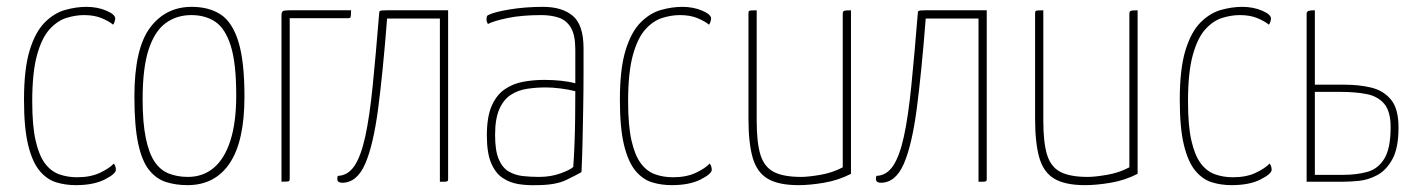

<svg xmlns="http://www.w3.org/2000/svg" viewBox="-20 -530 4114 560"><path d="M201 10Q170 10 143 1.5Q116 -7 95 -32.5Q74 -58 62 -107.5Q50 -157 50 -239Q50 -329 66.5 -383Q83 -437 110.5 -464.5Q138 -492 170 -501Q202 -510 232 -510Q264 -510 290 -499Q316 -488 316 -476Q316 -473 314.5 -467.5Q313 -462 310 -458Q298 -468 276.5 -477Q255 -486 225 -486Q201 -486 174.5 -478Q148 -470 125 -445Q102 -420 88 -369.5Q74 -319 74 -234Q74 -163 84 -119.5Q94 -76 111.5 -53Q129 -30 153 -21.5Q177 -13 205 -13Q244 -13 271.5 -26Q299 -39 312 -53Q315 -49 316.5 -44.5Q318 -40 318 -35Q318 -23 285.5 -6.5Q253 10 201 10Z M527 10Q493 10 464.5 1Q436 -8 415 -34Q394 -60 383 -111.5Q372 -163 372 -248Q372 -388 417.5 -449Q463 -510 539 -510Q590 -510 624 -487.5Q658 -465 675.5 -408Q693 -351 693 -248Q693 -118 650 -54Q607 10 527 10ZM528 -14Q572 -14 603.5 -40.5Q635 -67 652 -120Q669 -173 669 -252Q669 -346 653 -396.5Q637 -447 608 -466.5Q579 -486 538 -486Q495 -486 463 -462.5Q431 -439 413.5 -385.5Q396 -332 396 -241Q396 -173 405 -128.5Q414 -84 430.5 -59Q447 -34 472 -24Q497 -14 528 -14Z M801 0V-485Q801 -496 806 -498Q811 -500 825 -500H1004Q1004 -491 1003.5 -486Q1003 -481 1002 -479Q1001 -477 997 -477H825V-10Q825 -5 824 -3Q823 -1 818 -0.5Q813 0 801 0Z M978 3Q971 3 966.5 -0.5Q962 -4 965 -17Q995 -18 1014 -46.5Q1033 -75 1045.5 -132.5Q1058 -190 1067 -279.5Q1076 -369 1086 -492Q1086 -496 1087.5 -497.5Q1089 -499 1094 -499.5Q1099 -500 1109 -500H1287V-8Q1287 -5 1286.5 -3.5Q1286 -2 1283.5 -1Q1281 0 1276.5 0Q1272 0 1263 0V-476H1109Q1097 -321 1083 -214Q1069 -107 1045 -52Q1021 3 978 3Z M1545 10Q1518 11 1492.5 7Q1467 3 1446 -11Q1425 -25 1412.5 -54.5Q1400 -84 1400 -135Q1400 -189 1414 -221Q1428 -253 1452 -269.5Q1476 -286 1506 -291.5Q1536 -297 1567 -297Q1593 -297 1616.5 -294.5Q1640 -292 1658 -287Q1658 -287 1658 -305.5Q1658 -324 1658 -347.5Q1658 -371 1658 -385Q1658 -428 1645 -449.5Q1632 -471 1609.5 -478.5Q1587 -486 1559 -486Q1502 -486 1461 -477.5Q1420 -469 1403 -460Q1401 -464 1400 -466.5Q1399 -469 1399 -473Q1399 -478 1400 -481.5Q1401 -485 1404 -486Q1421 -495 1466.5 -502.5Q1512 -510 1564 -510Q1620 -510 1651 -483.5Q1682 -457 1682 -389V-323Q1682 -266 1681 -213.5Q1680 -161 1679 -114.5Q1678 -68 1676 -28Q1664 -21 1632.5 -5.5Q1601 10 1545 10ZM1552 -14Q1586 -14 1614 -24Q1642 -34 1652 -43Q1654 -70 1655.5 -107Q1657 -144 1657.5 -185Q1658 -226 1658 -264Q1639 -269 1615 -272Q1591 -275 1572 -275Q1544 -275 1517.5 -271Q1491 -267 1470 -253.5Q1449 -240 1436.5 -212Q1424 -184 1424 -136Q1424 -91 1434.5 -66Q1445 -41 1463.5 -30Q1482 -19 1505 -16.5Q1528 -14 1552 -14Z M1939 10Q1908 10 1881 1.5Q1854 -7 1833 -32.5Q1812 -58 1800 -107.5Q1788 -157 1788 -239Q1788 -329 1804.5 -383Q1821 -437 1848.5 -464.5Q1876 -492 1908 -501Q1940 -510 1970 -510Q2002 -510 2028 -499Q2054 -488 2054 -476Q2054 -473 2052.5 -467.5Q2051 -462 2048 -458Q2036 -468 2014.5 -477Q1993 -486 1963 -486Q1939 -486 1912.5 -478Q1886 -470 1863 -445Q1840 -420 1826 -369.5Q1812 -319 1812 -234Q1812 -163 1822 -119.5Q1832 -76 1849.5 -53Q1867 -30 1891 -21.5Q1915 -13 1943 -13Q1982 -13 2009.5 -26Q2037 -39 2050 -53Q2053 -49 2054.5 -44.5Q2056 -40 2056 -35Q2056 -23 2023.5 -6.5Q1991 10 1939 10Z M2309 10Q2251 10 2219.5 -8.5Q2188 -27 2175.5 -69.5Q2163 -112 2163 -185V-490Q2163 -495 2164 -497Q2165 -499 2170 -499.5Q2175 -500 2187 -500V-178Q2187 -114 2198 -78.5Q2209 -43 2237 -28.5Q2265 -14 2317 -14Q2337 -14 2372.5 -20Q2408 -26 2438 -42V-490Q2438 -495 2440 -497Q2442 -499 2447.5 -499.5Q2453 -500 2462 -500V-23Q2425 -4 2383.5 3Q2342 10 2309 10Z M2549 3Q2542 3 2537.5 -0.5Q2533 -4 2536 -17Q2566 -18 2585 -46.5Q2604 -75 2616.5 -132.5Q2629 -190 2638 -279.5Q2647 -369 2657 -492Q2657 -496 2658.5 -497.5Q2660 -499 2665 -499.5Q2670 -500 2680 -500H2858V-8Q2858 -5 2857.5 -3.5Q2857 -2 2854.5 -1Q2852 0 2847.5 0Q2843 0 2834 0V-476H2680Q2668 -321 2654 -214Q2640 -107 2616 -52Q2592 3 2549 3Z M3145 10Q3087 10 3055.5 -8.5Q3024 -27 3011.5 -69.5Q2999 -112 2999 -185V-490Q2999 -495 3000 -497Q3001 -499 3006 -499.5Q3011 -500 3023 -500V-178Q3023 -114 3034 -78.5Q3045 -43 3073 -28.5Q3101 -14 3153 -14Q3173 -14 3208.5 -20Q3244 -26 3274 -42V-490Q3274 -495 3276 -497Q3278 -499 3283.5 -499.5Q3289 -500 3298 -500V-23Q3261 -4 3219.5 3Q3178 10 3145 10Z M3572 10Q3541 10 3514 1.5Q3487 -7 3466 -32.5Q3445 -58 3433 -107.5Q3421 -157 3421 -239Q3421 -329 3437.5 -383Q3454 -437 3481.5 -464.5Q3509 -492 3541 -501Q3573 -510 3603 -510Q3635 -510 3661 -499Q3687 -488 3687 -476Q3687 -473 3685.5 -467.5Q3684 -462 3681 -458Q3669 -468 3647.5 -477Q3626 -486 3596 -486Q3572 -486 3545.5 -478Q3519 -470 3496 -445Q3473 -420 3459 -369.5Q3445 -319 3445 -234Q3445 -163 3455 -119.5Q3465 -76 3482.5 -53Q3500 -30 3524 -21.5Q3548 -13 3576 -13Q3615 -13 3642.5 -26Q3670 -39 3683 -53Q3686 -49 3687.5 -44.5Q3689 -40 3689 -35Q3689 -23 3656.5 -6.5Q3624 10 3572 10Z M3791 0V-489Q3791 -494 3793 -496Q3795 -498 3800 -499Q3805 -500 3815 -500V-283H3902Q3944 -283 3979.5 -274.5Q4015 -266 4037 -239.5Q4059 -213 4059 -158Q4059 -98 4041 -65.5Q4023 -33 3996.5 -19Q3970 -5 3943.5 -2.5Q3917 0 3900 0ZM3897 -20Q3936 -20 3967.5 -28.5Q3999 -37 4017.5 -67Q4036 -97 4036 -159Q4036 -205 4017.5 -227Q3999 -249 3966.5 -255.5Q3934 -262 3890 -262Q3890 -262 3879 -262Q3868 -262 3853 -262Q3838 -262 3826.5 -262Q3815 -262 3815 -262V-20Q3815 -20 3827.5 -20Q3840 -20 3856 -20Q3872 -20 3884.5 -20Q3897 -20 3897 -20Z"/></svg>

Font: Yanone Kaffeesatz ExtraLight
Style: Regular
Weight: 200
Designer: Yanone (Cyrillic: Daniel Pouzeot, Huerta Tipografica, and Cyreal)
Foundry: Yanone
Version: Version 2.003